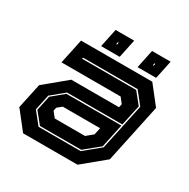

<svg xmlns="http://www.w3.org/2000/svg" viewBox="-153 -810 932 949"><g transform="rotate(30 313.0 -335.5)"><path d="M100.5 0 19.5 -103 50 -245.5 174.5 -348.5H446.5L451 -368L427 -398.5H89.5L119.5 -540H526L607 -437L536 -103L411 0ZM154.5 -73 103.5 -136 121.5 -220.5 188.5 -276H502L473.5 -141L390 -73ZM150.5 -66H391L480 -139L536.5 -403L481.5 -472H170L168.5 -465H477.5L529 -401L503.5 -283H188L115 -223L96 -134ZM199.5 -141.5H372L409 -172L417.5 -212H204.5L179 -191L175 -172ZM427 -566 449 -671H555L533 -566ZM219 -566 241 -671H347L325 -566ZM278.5 -612H283.5L286 -624H281ZM487.5 -612H492.5L495 -624H490Z"/></g></svg>

Font: Tourney Thin ExtraBold
Style: Italic
Weight: 800
Italic angle: -12°
Version: Version 1.015